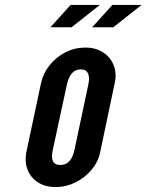

<svg xmlns="http://www.w3.org/2000/svg" viewBox="-20 -747 592 775"><path d="M204.5 8Q247 8 285 -11Q323 -30 349.8 -62Q376.5 -94 384.5 -133L443.5 -414Q451.5 -452.5 438.5 -484.5Q425.5 -516.5 395.8 -535.8Q366 -555 324 -555Q281.5 -555 244 -535.8Q206.5 -516.5 180.2 -483.8Q154 -451 145.5 -411L87 -136Q78.5 -95 91 -62.5Q103.5 -30 133 -11Q162.5 8 204.5 8ZM223.5 -81Q179.5 -81 193 -141.5L250 -405.5Q263.5 -467 305.5 -467Q327 -467 335 -451Q343 -435 336.5 -405.5L280.5 -141.5Q267.5 -81 223.5 -81ZM352 -637H437.5L551.5 -727H433.5ZM183.5 -637H269L383 -727H265Z"/></svg>

Font: League Gothic SemiExpanded Italic
Style: Regular
Weight: 400
Width: 6
Designer: The League of Moveable Type
Version: Version 1.600; ttfautohint (v1.8.3)